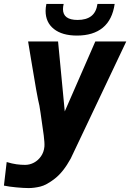

<svg xmlns="http://www.w3.org/2000/svg" viewBox="-41 -761 662 977"><path d="M87 78Q110.5 78 132 66.5Q153.5 55 168 33.8Q182.5 12.5 185 -15Q186.5 -33.5 181.5 -72.5Q176.5 -111.5 165.5 -185.5Q162 -204.5 159.5 -223.5Q148 -268 116.5 -462L102 -550H254.5L288.5 -194L444 -550H601.5Q585.5 -517 409 -144L318.5 46.5Q281 114.5 238.2 147.8Q195.5 181 163.8 188.5Q132 196 104.5 196Q80.5 196 42.5 192.5Q4.5 189 -21 183.5L-7 63.5Q21 72 43.2 75Q65.5 78 87 78ZM191 -705.5Q191 -721 195 -741H283Q279.5 -727 279.5 -714.5Q279.5 -659.5 354 -659.5Q398 -659.5 423.5 -679.2Q449 -699 455 -741H542.5Q531 -660.5 482.2 -620.2Q433.5 -580 350.5 -580Q275.5 -580 233.2 -613.5Q191 -647 191 -705.5Z"/></svg>

Font: JuliaMono ExtraBold
Style: Italic
Weight: 800
Italic angle: -9°
Monospace: yes
Designer: cormullion
Foundry: corm
Version: Version 0.057; ttfautohint (v1.8.4)